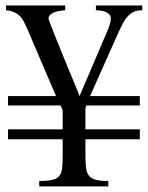

<svg xmlns="http://www.w3.org/2000/svg" viewBox="-20 -668 530 688"><path d="M286.1 -168.9V-116.7Q286.1 -88.9 287.8 -70.6Q289.6 -52.2 297.1 -40.8Q304.7 -29.3 321 -24.4Q337.4 -19.5 368.2 -19.5V0H120.6V-19.5Q151.9 -19.5 168.9 -23.9Q186 -28.3 193.8 -39.3Q201.7 -50.3 203.1 -69.3Q204.6 -88.4 204.6 -116.7V-168.9H8.8V-204.6H204.6V-272.9L197.3 -290H8.8V-323.7H180.7L79.1 -561.5Q72.3 -576.7 66.2 -589.1Q60.1 -601.6 51.5 -610.1Q43 -618.7 31 -624Q19 -629.4 1.5 -631.3V-648.4H213.4V-631.3Q207 -630.9 196.8 -629.4Q186.5 -627.9 177 -624.8Q167.5 -621.6 160.6 -615.7Q153.8 -609.9 153.8 -601.6Q153.8 -599.1 161.4 -579.1Q168.9 -559.1 180.9 -530Q192.9 -501 206.5 -466.8Q220.2 -432.6 232.9 -402.6Q245.6 -372.6 254.4 -350.6Q263.2 -328.6 265.1 -323.7L368.2 -565.4Q371.1 -573.7 374 -583Q377 -592.3 377 -601.6Q377 -610.8 371.6 -616.7Q366.2 -622.6 358.2 -625.7Q350.1 -628.9 340.6 -629.9Q331.1 -630.9 323.7 -631.3V-648.4H489.7V-631.3Q471.2 -631.3 459 -625.5Q446.8 -619.6 437.3 -609.1Q427.7 -598.6 420.7 -585.2Q413.6 -571.8 406.7 -556.6L302.7 -323.7H481V-290H290L286.1 -280.8V-204.6H481V-168.9Z"/></svg>

Font: Kitab
Style: Regular
Weight: 400
Designer: SIL International
Foundry: Khaled Hosny
Version: Version 1.000